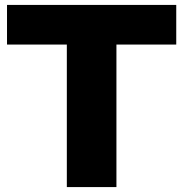

<svg xmlns="http://www.w3.org/2000/svg" viewBox="-20 -760 744 780"><path d="M251.5 0V-579H8.5V-740H696V-579H453V0Z"/></svg>

Font: Encode Sans SemiExpanded ExtraBold
Style: Regular
Weight: 800
Width: 6
Designer: Multiple Designers
Foundry: Impallari Type
Version: Version 3.002